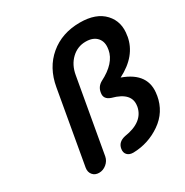

<svg xmlns="http://www.w3.org/2000/svg" viewBox="-170 -859 982 1019"><g transform="rotate(-30 321.5 -350.0)"><path d="M313 -31Q319 -69 364 -79Q483 -97 499 -183V-185Q512 -262 403 -291Q360 -305 368 -344Q373 -377 403 -394Q504 -445 517 -520V-522Q525 -565 502 -591.5Q479 -618 433 -618Q383 -618 346 -583Q309 -548 299 -490L219 -38Q214 -13 193.5 4Q173 21 148 21Q123 21 109 4Q95 -13 99 -38L178 -486Q197 -595 272 -658Q347 -721 457 -721Q556 -721 605.5 -667.5Q655 -614 640 -533V-531Q621 -422 499 -360Q642 -309 619 -182V-180Q603 -88 527 -35.5Q451 17 359 19Q334 19 321.5 5Q309 -9 313 -31Z"/></g></svg>

Font: Quicksand
Style: Bold Italic
Weight: 700
Italic angle: -12°
Designer: Andrew Paglinawan
Foundry: Andrew Paglinawan
Version: 1.002